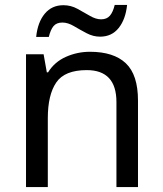

<svg xmlns="http://www.w3.org/2000/svg" viewBox="-20 -755 658 775"><path d="M343 -546Q439 -546 488 -499.5Q537 -453 537 -349V0H450V-343Q450 -472 330 -472Q241 -472 207 -422Q173 -372 173 -278V0H85V-536H156L169 -463H174Q200 -505 246 -525.5Q292 -546 343 -546ZM126 -606Q132 -665 160.5 -699.5Q189 -734 236 -734Q266 -734 292.5 -719.5Q319 -705 343 -691Q367 -677 388 -677Q411 -677 423.5 -691.5Q436 -706 443 -735H493Q487 -677 459 -642Q431 -607 384 -607Q356 -607 329.5 -621Q303 -635 278.5 -649.5Q254 -664 232 -664Q208 -664 196 -649.5Q184 -635 177 -606Z"/></svg>

Font: Noto Sans Rejang
Style: Regular
Weight: 400
Designer: Monotype Design Team
Foundry: Monotype Imaging Inc.
Version: Version 2.001; ttfautohint (v1.8.4.7-5d5b)